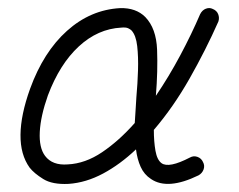

<svg xmlns="http://www.w3.org/2000/svg" viewBox="-20 -440 589 473"><path d="M149 13Q109 15 86.5 1Q64 -13 53 -27Q30 -59 30.5 -108Q31 -157 54 -221Q87 -312 145 -364Q203 -416 276 -420Q315 -421 338 -398Q365 -370 367 -317.5Q369 -265 364 -204Q396 -251 424 -303.5Q452 -356 473 -405Q478 -415 487 -418.5Q496 -422 504 -418Q514 -414 517.5 -405Q521 -396 518 -387Q487 -317 447 -246.5Q407 -176 359 -120Q359 -91 363 -68.5Q367 -46 378 -38Q396 -25 448 -52Q457 -57 466.5 -53.5Q476 -50 480 -41Q485 -32 481.5 -22.5Q478 -13 469 -8Q393 29 352 1Q335 -10 326.5 -29Q318 -48 315 -72Q276 -35 234 -12.5Q192 10 149 13ZM147 -35Q190 -37 231.5 -65Q273 -93 312 -137Q313 -152 314 -168.5Q315 -185 316 -201Q319 -234 320 -267Q321 -300 318 -326.5Q315 -353 304 -365Q301 -368 295.5 -370.5Q290 -373 279 -372Q221 -369 174 -325.5Q127 -282 98 -205Q80 -154 78 -115Q76 -76 91 -56Q109 -32 147 -35Z"/></svg>

Font: Zen Kurenaido
Style: Regular
Weight: 400
Designer: Yoshimichi Ohira
Foundry: Positype
Version: Version 1.001